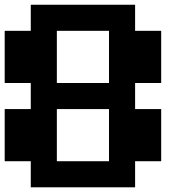

<svg xmlns="http://www.w3.org/2000/svg" viewBox="-20 -798 818 818"><path d="M222.2 -111.1H444.4V-333.3H222.2ZM222.2 -444.4H444.4V-666.7H222.2ZM111.1 0V-111.1H0V-333.3H111.1V-444.4H0V-666.7H111.1V-777.8H555.6V-666.7H666.7V-444.4H555.6V-333.3H666.7V-111.1H555.6V0Z"/></svg>

Font: Pixeloid Sans
Style: Bold
Weight: 700
Monospace: yes
Designer: GGBot
Version: 0.3